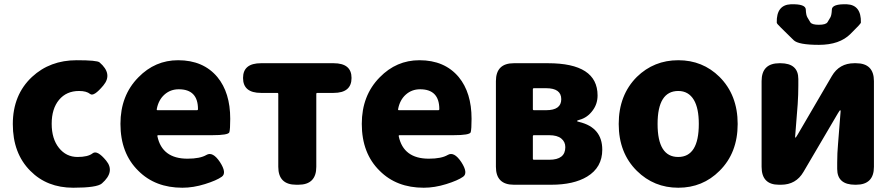

<svg xmlns="http://www.w3.org/2000/svg" viewBox="-20 -865 4184 899"><path d="M323 14Q200 14 122 -65Q40 -147 40 -284Q40 -421 130 -505Q214 -583 339 -583Q434 -583 446 -573Q509 -519 464 -465Q419 -411 402 -425Q385 -439 350 -439Q291 -439 256.5 -397.5Q222 -356 222 -285.5Q222 -215 256 -172.5Q290 -130 343 -130Q392 -130 413.5 -147Q435 -164 477 -113Q520 -61 457 -6Q434 14 323 14Z M834 14Q707 14 628 -65Q544 -147 544 -285Q544 -418 628 -503Q706 -583 814 -583Q932 -583 998 -504Q1058 -431 1058 -309Q1058 -260 1054 -246Q1050 -232 973 -232H721Q716 -232 717 -227Q739 -122 858 -122Q917 -122 946.5 -139.5Q976 -157 1010 -106Q1043 -55 1018.5 -37.5Q994 -20 939.5 -3Q885 14 834 14ZM714 -354Q713 -349 718 -349H902Q907 -349 907 -354Q907 -447 817 -447Q778 -447 750 -422Q722 -397 714 -354Z M1367 0Q1283 0 1283 -84V-425Q1283 -430 1278 -430H1202Q1118 -430 1118 -500Q1118 -569 1202 -569H1542Q1626 -569 1626 -500Q1626 -430 1542 -430H1466Q1461 -430 1461 -425V-84Q1461 0 1377 0Z M1964 14Q1837 14 1758 -65Q1674 -147 1674 -285Q1674 -418 1758 -503Q1836 -583 1944 -583Q2062 -583 2128 -504Q2188 -431 2188 -309Q2188 -260 2184 -246Q2180 -232 2103 -232H1851Q1846 -232 1847 -227Q1869 -122 1988 -122Q2047 -122 2076.5 -139.5Q2106 -157 2140 -106Q2173 -55 2148.5 -37.5Q2124 -20 2069.5 -3Q2015 14 1964 14ZM1844 -354Q1843 -349 1848 -349H2032Q2037 -349 2037 -354Q2037 -447 1947 -447Q1908 -447 1880 -422Q1852 -397 1844 -354Z M2386 0Q2302 0 2302 -84V-485Q2302 -569 2386 -569H2546Q2778 -569 2778 -418Q2778 -379 2756 -349Q2731 -314 2693 -304Q2682 -301 2682 -298.5Q2682 -296 2692 -294Q2800 -268 2800 -164Q2800 -81 2729 -38Q2666 0 2561 0ZM2475 -122Q2475 -117 2480 -117H2552Q2627 -117 2627 -176Q2627 -201 2608 -216.5Q2589 -232 2551 -232H2480Q2475 -232 2475 -227ZM2475 -354Q2475 -349 2480 -349H2537Q2608 -349 2608 -400.5Q2608 -452 2537 -452H2480Q2475 -452 2475 -447Z M2962 -65Q2877 -149 2877 -284.5Q2877 -420 2962 -505Q3042 -583 3156 -583Q3270 -583 3349 -505Q3434 -420 3434 -284.5Q3434 -149 3349 -65Q3270 14 3156 14Q3042 14 2962 -65ZM3252 -285Q3252 -358 3229 -397Q3204 -439 3156 -439Q3059 -439 3059 -284.5Q3059 -130 3155.5 -130Q3252 -130 3252 -285Z M3627 0Q3546 0 3546 -84V-485Q3546 -569 3630 -569H3634Q3718 -569 3718 -495V-465Q3718 -421 3715 -377L3703 -225Q3703 -220 3704.5 -220Q3706 -220 3715 -235L3875 -509Q3910 -569 3980 -569H3988Q4072 -569 4072 -485V-84Q4072 0 3988 0H3984Q3900 0 3900 -74V-104Q3900 -148 3904 -192L3916 -344Q3916 -349 3914 -349Q3912 -349 3903 -334L3742 -60Q3707 0 3637 0ZM3696 -677Q3667 -706 3637 -735Q3617 -754 3617 -759Q3615 -842 3683 -845Q3752 -847 3753 -820.5Q3754 -794 3760.5 -783.5Q3767 -773 3774 -761Q3781 -749 3814 -749Q3847 -749 3854.5 -761Q3862 -773 3868 -783.5Q3874 -794 3875 -820.5Q3876 -847 3945 -845Q4013 -842 4011 -759Q4011 -754 3962 -706Q3911 -655 3814.5 -655Q3718 -655 3696 -677Z"/></svg>

Font: Resource Han Rounded TW Heavy
Style: Regular
Weight: 900
Designer: Cyano Hao (round all glyphs); Ryoko NISHIZUKA 西塚涼子 (kana, bopomofo & ideographs); Paul D. Hunt (Latin, Greek & Cyrillic)
Foundry: Cyano Hao
Version: 0.990